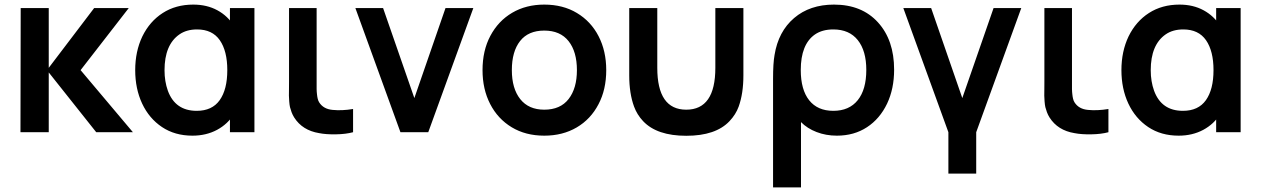

<svg xmlns="http://www.w3.org/2000/svg" viewBox="-20 -575 5486 835"><path d="M192 0H69L70 -540H192V-280L389.5 -540H540L330.5 -270L558 0H398.5L192 -260Z M817 15Q740.5 15 684.5 -22.5Q628.5 -60 598.2 -124.5Q568 -189 568 -270Q568 -351.5 599 -416.5Q631 -482 687.8 -518.5Q744.5 -555 820.5 -555Q880 -555 925.5 -530.2Q971 -505.5 998.5 -461L980 -435.5V-540H1086.5V0H980V-105.5L998.5 -80.5Q971 -35.5 923.8 -10.2Q876.5 15 817 15ZM835.5 -93Q902.5 -93 935.5 -139.5Q968.5 -186 968.5 -270Q968.5 -353 936 -400Q903.5 -447 837 -447Q791.5 -447 760.5 -425.5Q695.5 -380.5 695.5 -269.5Q695.5 -221 710 -180.5Q742 -93 835.5 -93Z M1368 4Q1295 -8 1259.5 -64Q1252.5 -75 1248 -87.2Q1243.5 -99.5 1241.2 -109Q1239 -118.5 1237.8 -134.5Q1236.5 -150.5 1236.5 -159Q1236.5 -167.5 1236.8 -189.2Q1237 -211 1237 -220.5V-540H1357V-227.5Q1357 -223 1357 -213.2Q1357 -203.5 1357 -199.5Q1357 -195.5 1357 -187.5Q1357 -179.5 1357.5 -175.8Q1358 -172 1358.5 -165.5Q1359 -159 1359.8 -155.2Q1360.5 -151.5 1361.5 -146.5Q1362.5 -141.5 1364.2 -137.5Q1366 -133.5 1368 -130Q1386.5 -100.5 1427 -97Q1467 -93 1515.5 -101V0Q1484 8.5 1441 9.2Q1398 10 1368 4Z M1842.5 0H1721.5L1525.5 -540H1646L1782 -148.5L1917.5 -540H2038.5Z M2347 15Q2266 15 2205.5 -21.5Q2145 -58 2111.8 -122.5Q2078.5 -187 2078.5 -270Q2078.5 -355 2112.5 -419Q2147 -484 2207.5 -519.5Q2268 -555 2347 -555Q2428.5 -555 2489 -518.5Q2550 -482 2583.2 -417.5Q2616.5 -353 2616.5 -270Q2616.5 -185.5 2583 -122Q2549 -56.5 2488 -20.8Q2427 15 2347 15ZM2347 -98Q2417 -98 2453 -144.5Q2489 -191 2489 -270Q2489 -350 2452.8 -396Q2416.5 -442 2347 -442Q2277.5 -442 2241.8 -396.5Q2206 -351 2206 -270Q2206 -190 2242.5 -144Q2279 -98 2347 -98Z M2716.5 -247V-540H2838.5V-280Q2838.5 -98 2964.5 -98Q3091 -98 3091 -280V-540H3213V-247Q3213 -168.5 3192.5 -111.5Q3180 -77 3152.5 -48Q3092.5 15.5 2964.5 15.5Q2837 15.5 2777 -48Q2750.5 -76 2737.5 -111.5Q2716.5 -168.5 2716.5 -247Z M3463.5 240H3342V-232Q3342 -301 3348.5 -336Q3365 -438 3433.5 -496.5Q3502 -555 3607 -555Q3728 -555 3798.2 -477.8Q3868.5 -400.5 3868.5 -272Q3868.5 -189 3838 -124.5Q3806.5 -58.5 3750.5 -21.8Q3694.5 15 3619.5 15Q3572 15 3531.2 -0.8Q3490.5 -16.5 3463.5 -44ZM3604 -93Q3673 -93 3710.2 -139.2Q3747.5 -185.5 3747.5 -271Q3747.5 -354 3710.5 -400.5Q3673.5 -447 3604 -447Q3556 -447 3524 -425Q3462.5 -382 3462.5 -270.5Q3462.5 -185 3499 -139Q3535.5 -93 3604 -93Z M4225.5 180H4104.5V0L3908.5 -540H4029.5L4165 -148.5L4301 -540H4421.5L4225.5 0Z M4653 4Q4580 -8 4544.5 -64Q4537.5 -75 4533 -87.2Q4528.5 -99.5 4526.2 -109Q4524 -118.5 4522.8 -134.5Q4521.5 -150.5 4521.5 -159Q4521.5 -167.5 4521.8 -189.2Q4522 -211 4522 -220.5V-540H4642V-227.5Q4642 -223 4642 -213.2Q4642 -203.5 4642 -199.5Q4642 -195.5 4642 -187.5Q4642 -179.5 4642.5 -175.8Q4643 -172 4643.5 -165.5Q4644 -159 4644.8 -155.2Q4645.5 -151.5 4646.5 -146.5Q4647.5 -141.5 4649.2 -137.5Q4651 -133.5 4653 -130Q4671.5 -100.5 4712 -97Q4752 -93 4800.5 -101V0Q4769 8.5 4726 9.2Q4683 10 4653 4Z M5106 15Q5029.5 15 4973.5 -22.5Q4917.5 -60 4887.2 -124.5Q4857 -189 4857 -270Q4857 -351.5 4888 -416.5Q4920 -482 4976.8 -518.5Q5033.5 -555 5109.5 -555Q5169 -555 5214.5 -530.2Q5260 -505.5 5287.5 -461L5269 -435.5V-540H5375.5V0H5269V-105.5L5287.5 -80.5Q5260 -35.5 5212.8 -10.2Q5165.5 15 5106 15ZM5124.5 -93Q5191.5 -93 5224.5 -139.5Q5257.5 -186 5257.5 -270Q5257.5 -353 5225 -400Q5192.5 -447 5126 -447Q5080.5 -447 5049.5 -425.5Q4984.5 -380.5 4984.5 -269.5Q4984.5 -221 4999 -180.5Q5031 -93 5124.5 -93Z"/></svg>

Font: Vortex Mix
Style: Bold
Weight: 700
Designer: Mikhail Sharanda
Foundry: Mikhail Sharanda
Version: Version 4.504;Glyphs 3.1.2 (3151)